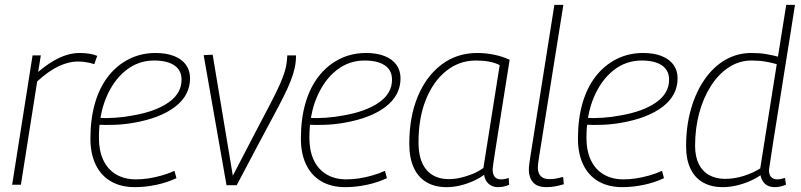

<svg xmlns="http://www.w3.org/2000/svg" viewBox="-20 -760 3297 790"><path d="M148 -532 137 -464Q169 -491 197.5 -508Q226 -525 253.5 -533.5Q281 -542 307 -542Q329 -542 348 -539Q367 -536 380 -530L368 -496Q353 -501 335 -504Q317 -507 300 -507Q264 -507 222.5 -488Q181 -469 133 -425L66 0H30L114 -532Z M383 -275Q416 -273 453.5 -275.5Q491 -278 527 -285Q620 -301 673.5 -338.5Q727 -376 727 -432Q727 -471 697.5 -491Q668 -511 614 -511Q549 -511 498 -470.5Q447 -430 417 -358.5Q387 -287 387 -193Q387 -140 405 -101.5Q423 -63 457.5 -42.5Q492 -22 539 -22Q565 -22 591 -26Q617 -30 644 -37.5Q671 -45 698 -57L706 -27Q668 -9 623 0.5Q578 10 535 10Q477 10 436 -14Q395 -38 373.5 -83Q352 -128 352 -190Q352 -270 370.5 -334.5Q389 -399 424.5 -445Q460 -491 510 -516.5Q560 -542 620 -542Q664 -542 696 -529.5Q728 -517 745 -493.5Q762 -470 762 -438Q762 -368 701 -321Q640 -274 531 -255Q492 -248 452.5 -246.5Q413 -245 379 -247Z M954 2H912L818 -533L855 -535L938 -37Q993 -144 1031.5 -217Q1070 -290 1095 -338Q1120 -386 1134 -418.5Q1148 -451 1154.5 -476.5Q1161 -502 1162 -532H1198Q1198 -505 1192.5 -480Q1187 -455 1176 -427Q1165 -399 1146.5 -362Q1128 -325 1101 -275Q1074 -225 1038 -157Q1002 -89 954 2Z M1249 -275Q1282 -273 1319.5 -275.5Q1357 -278 1393 -285Q1486 -301 1539.5 -338.5Q1593 -376 1593 -432Q1593 -471 1563.5 -491Q1534 -511 1480 -511Q1415 -511 1364 -470.5Q1313 -430 1283 -358.5Q1253 -287 1253 -193Q1253 -140 1271 -101.5Q1289 -63 1323.5 -42.5Q1358 -22 1405 -22Q1431 -22 1457 -26Q1483 -30 1510 -37.5Q1537 -45 1564 -57L1572 -27Q1534 -9 1489 0.5Q1444 10 1401 10Q1343 10 1302 -14Q1261 -38 1239.5 -83Q1218 -128 1218 -190Q1218 -270 1236.5 -334.5Q1255 -399 1290.5 -445Q1326 -491 1376 -516.5Q1426 -542 1486 -542Q1530 -542 1562 -529.5Q1594 -517 1611 -493.5Q1628 -470 1628 -438Q1628 -368 1567 -321Q1506 -274 1397 -255Q1358 -248 1318.5 -246.5Q1279 -245 1245 -247Z M2029 10Q2014 10 2002 4Q1990 -2 1982 -13.5Q1974 -25 1972 -41Q1952 -26 1926 -14.5Q1900 -3 1872.5 3.5Q1845 10 1817 10Q1769 10 1734.5 -10.5Q1700 -31 1682 -71Q1664 -111 1664 -168Q1664 -279 1699 -363Q1734 -447 1797 -494.5Q1860 -542 1944 -542Q1962 -542 1980 -540Q1998 -538 2015 -534.5Q2032 -531 2048 -525.5Q2064 -520 2077 -514Q2061 -412 2049 -337.5Q2037 -263 2029 -211.5Q2021 -160 2016 -128.5Q2011 -97 2009 -81.5Q2007 -66 2007 -64Q2007 -43 2015.5 -32.5Q2024 -22 2041 -22Q2050 -22 2057.5 -23.5Q2065 -25 2073 -28L2075 0Q2065 5 2053 7.5Q2041 10 2029 10ZM1969 -69 2036 -492Q2017 -502 1992.5 -506.5Q1968 -511 1938 -511Q1870 -511 1816.5 -468.5Q1763 -426 1732.5 -350.5Q1702 -275 1702 -174Q1702 -100 1734.5 -61.5Q1767 -23 1827 -23Q1851 -23 1876.5 -29Q1902 -35 1926 -45Q1950 -55 1969 -69Z M2261 -740H2298L2199 -120Q2197 -107 2195 -93.5Q2193 -80 2193 -68Q2193 -57 2197.5 -46.5Q2202 -36 2212.5 -29.5Q2223 -23 2243 -23Q2256 -23 2269 -25.5Q2282 -28 2297 -32L2300 -2Q2284 3 2266 6.5Q2248 10 2230 10Q2190 10 2173 -10Q2156 -30 2156 -61Q2156 -72 2157.5 -83Q2159 -94 2160 -102Z M2389 -275Q2422 -273 2459.5 -275.5Q2497 -278 2533 -285Q2626 -301 2679.5 -338.5Q2733 -376 2733 -432Q2733 -471 2703.5 -491Q2674 -511 2620 -511Q2555 -511 2504 -470.5Q2453 -430 2423 -358.5Q2393 -287 2393 -193Q2393 -140 2411 -101.5Q2429 -63 2463.5 -42.5Q2498 -22 2545 -22Q2571 -22 2597 -26Q2623 -30 2650 -37.5Q2677 -45 2704 -57L2712 -27Q2674 -9 2629 0.5Q2584 10 2541 10Q2483 10 2442 -14Q2401 -38 2379.5 -83Q2358 -128 2358 -190Q2358 -270 2376.5 -334.5Q2395 -399 2430.5 -445Q2466 -491 2516 -516.5Q2566 -542 2626 -542Q2670 -542 2702 -529.5Q2734 -517 2751 -493.5Q2768 -470 2768 -438Q2768 -368 2707 -321Q2646 -274 2537 -255Q2498 -248 2458.5 -246.5Q2419 -245 2385 -247Z M3169 10Q3152 10 3140 4.5Q3128 -1 3120 -12.5Q3112 -24 3109 -39Q3091 -26 3064.5 -14.5Q3038 -3 3009.5 3.5Q2981 10 2953 10Q2908 10 2874 -8.5Q2840 -27 2821.5 -65Q2803 -103 2803 -158Q2803 -241 2823 -311Q2843 -381 2879 -433Q2915 -485 2964 -513.5Q3013 -542 3072 -542Q3106 -542 3132 -537.5Q3158 -533 3181 -527L3215 -740H3251Q3241 -674 3230.5 -609.5Q3220 -545 3210.5 -485Q3201 -425 3192.5 -371Q3184 -317 3176.5 -270.5Q3169 -224 3163 -186Q3157 -148 3153 -120.5Q3149 -93 3146.5 -77.5Q3144 -62 3144 -61Q3144 -41 3153 -31.5Q3162 -22 3178 -22Q3187 -22 3195 -24Q3203 -26 3210 -28L3214 0Q3202 5 3190.5 7.5Q3179 10 3169 10ZM2963 -24Q3001 -24 3039.5 -36Q3078 -48 3108 -67L3176 -496Q3155 -502 3130 -506.5Q3105 -511 3072 -511Q3022 -511 2979.5 -483.5Q2937 -456 2905.5 -407Q2874 -358 2857 -295Q2840 -232 2840 -160Q2840 -116 2855 -85.5Q2870 -55 2898 -39.5Q2926 -24 2963 -24Z"/></svg>

Font: Georama ExtraCondensed Thin ExtraLight
Style: Italic
Weight: 250
Italic angle: -9°
Version: Version 1.001